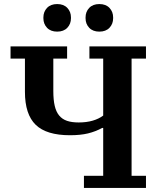

<svg xmlns="http://www.w3.org/2000/svg" viewBox="-20 -927 785 947"><path d="M394 -60H489V-296H484Q451 -278 414 -269Q377 -260 325 -260Q209 -260 156 -311.5Q103 -363 103 -474V-638H32V-698H311V-638H243V-478Q243 -434 250 -404.5Q257 -375 272 -357Q287 -339 310.5 -331Q334 -323 368 -323Q407 -323 437.5 -332Q468 -341 489 -357V-638H421V-698H700V-638H629V-60H700V0H394ZM262 -771Q230 -771 212 -790Q194 -809 194 -837V-841Q194 -869 212 -888Q230 -907 262 -907Q294 -907 312 -888Q330 -869 330 -841V-837Q330 -809 312 -790Q294 -771 262 -771ZM470 -771Q438 -771 420 -790Q402 -809 402 -837V-841Q402 -869 420 -888Q438 -907 470 -907Q502 -907 520 -888Q538 -869 538 -841V-837Q538 -809 520 -790Q502 -771 470 -771Z"/></svg>

Font: IBM Plex Serif SemiBold
Style: Regular
Weight: 600
Designer: Mike Abbink, Paul van der Laan, Pieter van Rosmalen
Foundry: Bold Monday
Version: Version 2.5